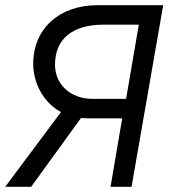

<svg xmlns="http://www.w3.org/2000/svg" viewBox="-47 -720 663 740"><path d="M379 0H460L582 -700H329C181 -700 81 -609 81 -474C81 -405 116 -327 188 -288L-27 0H73L265 -265L292 -264H424ZM165 -470C165 -570 232 -625 353 -625H488L439 -339H310C222 -339 165 -397 165 -470Z"/></svg>

Font: Fixel Text 20240404
Style: Italic
Weight: 400
Width: 4
Italic angle: -10°
Designer: AlfaBravo + MacPaw
Foundry: Kyrylo Tkachov, Marchela Mozhyna, Serhii Makarenko, Maria Weinstein, Zakhar Kryvoshyya
Version: Version 1.211;Glyphs 3.2 (3225)